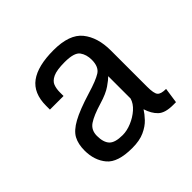

<svg xmlns="http://www.w3.org/2000/svg" viewBox="-124 -835 711 711"><g transform="rotate(-45 231.5 -479.5)"><path d="M190.4 -248Q114.7 -248 86.7 -281.7Q58.6 -315.4 58.6 -366.7Q58.6 -400.4 71 -423.6Q83.5 -446.8 118.2 -465.8Q152.8 -484.9 219.7 -505.4Q272 -521 293.7 -534.9Q315.4 -548.8 315.4 -585.4Q315.4 -612.8 301.8 -631.6Q288.1 -650.4 238.3 -650.4Q196.3 -650.4 176.8 -641.1Q157.2 -631.8 151.9 -616.9Q146.5 -602.1 146.5 -584V-564.5H75.2V-584.5Q75.2 -650.4 116.5 -680.7Q157.7 -710.9 240.2 -710.9Q323.2 -710.9 356.4 -669.7Q389.6 -628.4 389.6 -559.6V-370.1Q389.6 -334.5 398.2 -324.5Q406.7 -314.5 433.6 -314.5L424.8 -253.9H409.7Q368.2 -253.9 349.6 -271.5Q331.1 -289.1 321.3 -320.3Q312 -305.2 296.1 -288.3Q280.3 -271.5 254.6 -259.8Q229 -248 190.4 -248ZM199.2 -307.1Q221.7 -307.1 246.3 -317.4Q271 -327.6 290.3 -344.7Q309.6 -361.8 315.4 -382.3V-499.5Q306.6 -490.2 284.9 -475.1Q263.2 -460 223.6 -448.2Q174.8 -433.6 152.1 -418.2Q129.4 -402.8 129.4 -372.6Q129.4 -338.9 144.3 -323Q159.2 -307.1 199.2 -307.1Z"/></g></svg>

Font: Monda
Style: Regular
Weight: 400
Designer: Vernon Adams
Foundry: Vernon Adams
Version: Version 2.100; ttfautohint (v1.8.3)